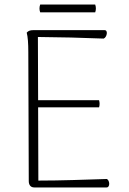

<svg xmlns="http://www.w3.org/2000/svg" viewBox="-20 -821 567 841"><path d="M397 -767C401 -778 401 -790 397 -801H156C152 -790 152 -778 156 -767ZM448 -37C352 -34 248 -30 148 -30L147 -351H414C417 -361 417 -371 414 -382H147L146 -659C246 -658 336 -656 434 -652C448 -657 455 -689 438 -689H127C112 -689 104 -686 97 -678C102 -659 104 -632 104 -592L106 -28C106 -10 115 0 130 0H447C463 0 461 -31 448 -37Z"/></svg>

Font: Arima Koshi ExtraLight
Style: Regular
Weight: 275
Designer: Joana Correia and Natanael Gama
Foundry: NDISCOVER
Version: Version 1.019;PS 001.019;hotconv 1.0.88;makeotf.lib2.5.64775